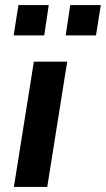

<svg xmlns="http://www.w3.org/2000/svg" viewBox="-20 -740 419 760"><path d="M35 0 114 -496H246L167 0ZM240 -600 258 -720H379L360 -600ZM34 -600 53 -720H173L155 -600Z"/></svg>

Font: Nunito Sans 9pt
Style: Bold Italic
Weight: 700
Italic angle: -9°
Version: Version 3.101;gftools[0.9.27]